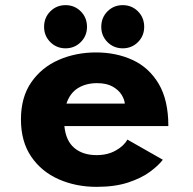

<svg xmlns="http://www.w3.org/2000/svg" viewBox="-20 -716 750 747"><path d="M613.5 -94.5Q597 -72.5 564 -48Q531 -23.5 479.2 -6.2Q427.5 11 356 11Q275.5 11 208.5 -18.5Q141.5 -48 101.5 -106.5Q61.5 -165 61.5 -251.5Q61.5 -338 101.8 -396Q142 -454 208.5 -483Q275 -512 353.5 -512Q432.5 -512 496.2 -482.5Q560 -453 597.5 -389.8Q635 -326.5 635 -225.5H230.5Q236 -168.5 269 -140.5Q302 -112.5 356 -112.5Q399 -112.5 431 -130.8Q463 -149 475.5 -173ZM357.5 -392.5Q315 -392.5 283.8 -373.5Q252.5 -354.5 238.5 -313H465.5Q464.5 -328.5 453.2 -347Q442 -365.5 418.5 -379Q395 -392.5 357.5 -392.5ZM235 -528Q200 -528 175.8 -552.2Q151.5 -576.5 151.5 -611.5Q151.5 -647.5 175.8 -671.8Q200 -696 235 -696Q270 -696 294.2 -671.8Q318.5 -647.5 318.5 -611.5Q318.5 -576.5 294.2 -552.2Q270 -528 235 -528ZM457.5 -528Q422.5 -528 398.2 -552.2Q374 -576.5 374 -611.5Q374 -647.5 398.2 -671.8Q422.5 -696 457.5 -696Q492.5 -696 516.8 -671.8Q541 -647.5 541 -611.5Q541 -576.5 516.8 -552.2Q492.5 -528 457.5 -528Z"/></svg>

Font: League Mono
Style: Bold
Weight: 700
Width: 6
Designer: Tyler Finck
Foundry: The League of Moveable Type / Tyler Finck
Version: Version 2.300;RELEASE